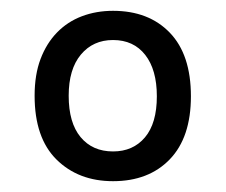

<svg xmlns="http://www.w3.org/2000/svg" viewBox="-20 -640 418 355"><path d="M333 -462Q333 -386 294 -345.5Q255 -305 189 -305Q125 -305 84.5 -345Q44 -385 44 -463Q44 -502 55 -531Q66 -560 85.5 -580Q105 -600 131.5 -610Q158 -620 189 -620Q255 -620 294 -579.5Q333 -539 333 -462ZM189 -566Q152 -566 129.5 -539Q107 -512 107 -463Q107 -413 129 -386.5Q151 -360 189 -360Q226 -360 248 -386Q270 -412 270 -462Q270 -511 248.5 -538.5Q227 -566 189 -566Z"/></svg>

Font: Baloo Thambi 2
Style: Regular
Weight: 400
Designer: Aadarsh Rajan and Ek Type
Foundry: Ek Type
Version: Version 1.640;hotconv 1.0.111;makeotfexe 2.5.65597; ttfautoh